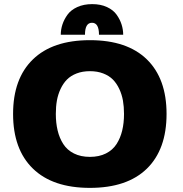

<svg xmlns="http://www.w3.org/2000/svg" viewBox="-20 -901 890 932"><path d="M275 -732.5Q275 -757.5 283 -782Q291 -806.5 307.5 -829.5Q324 -852.5 355.2 -866.8Q386.5 -881 427.5 -881Q468.5 -881 499.2 -866.8Q530 -852.5 546.2 -829.5Q562.5 -806.5 570.2 -782Q578 -757.5 578 -732.5H460.5Q460.5 -790.5 426.5 -790.5Q392.5 -790.5 392.5 -732.5ZM43.5 -348Q43.5 -519.5 139.8 -612.8Q236 -706 416.5 -706Q597 -706 692.8 -612.8Q788.5 -519.5 788.5 -348Q788.5 -175.5 692.8 -82.2Q597 11 416.5 11Q236 11 139.8 -82.5Q43.5 -176 43.5 -348ZM582 -348Q582 -383 576.8 -412.8Q571.5 -442.5 559 -469.2Q546.5 -496 528 -514.8Q509.5 -533.5 481 -544.5Q452.5 -555.5 416.5 -555.5Q380.5 -555.5 352 -544.5Q323.5 -533.5 305 -514.8Q286.5 -496 274 -469.2Q261.5 -442.5 256.2 -412.8Q251 -383 251 -348Q251 -304 259.8 -267.5Q268.5 -231 287.2 -201.8Q306 -172.5 339 -156Q372 -139.5 416.5 -139.5Q461 -139.5 494 -156Q527 -172.5 545.8 -201.8Q564.5 -231 573.2 -267.5Q582 -304 582 -348Z"/></svg>

Font: League Mono Wide ExtraBold
Style: Regular
Weight: 800
Width: 8
Designer: Tyler Finck
Foundry: The League of Moveable Type / Tyler Finck
Version: Version 2.210